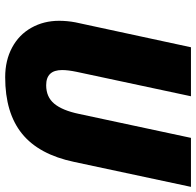

<svg xmlns="http://www.w3.org/2000/svg" viewBox="-28 -726 764 748"><g transform="rotate(90 354.0 -352.0)"><path d="M708 -713.9 610.8 -258.8Q582 -121.6 501 -55.9Q419.9 9.8 280.8 9.8Q215.3 9.8 165.3 -17.1Q115.2 -43.9 88.1 -92.3Q61 -140.6 61 -200.2Q61 -231.4 66.9 -263.2L164.1 -713.9H355L259.8 -268.1Q252.9 -234.9 252.9 -211.9Q252.9 -149.9 312 -149.9Q357.9 -149.9 384 -181.4Q410.2 -212.9 423.8 -277.8L517.1 -713.9Z"/></g></svg>

Font: TypoPRO Open Sans
Style: Italic
Weight: 800
Italic angle: -12°
Foundry: Ascender Corporation
Version: Version 1.10